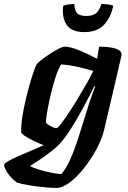

<svg xmlns="http://www.w3.org/2000/svg" viewBox="-86 -731 632 951"><path d="M193 200Q171 200 134.5 196.5Q98 193 61 187Q24 181 -1 174Q-33 150 -49 125Q-65 100 -66 85Q-64 78 -45 67Q-26 56 3.5 43Q33 30 66.5 16Q100 2 131 -12Q108 -20 82.5 -32.5Q57 -45 39 -56.5Q21 -68 19 -75Q18 -111 25 -154.5Q32 -198 42.5 -242Q53 -286 64 -323.5Q75 -361 84 -385Q93 -409 96 -413Q102 -421 120 -435Q138 -449 161 -464Q184 -479 204 -489.5Q224 -500 234 -500Q262 -500 307 -481.5Q352 -463 395 -440L405 -500Q415 -500 433 -499Q451 -498 470 -494.5Q489 -491 502.5 -483Q516 -475 516 -460Q516 -455 514 -448L430 -89Q419 -43 392 7.5Q365 58 330 102Q295 146 259 173Q223 200 193 200ZM193 -96Q199 -96 216 -117.5Q233 -139 256 -174Q279 -209 302.5 -248Q326 -287 346 -322.5Q366 -358 376 -380Q326 -394 289 -402Q252 -410 218 -412Q208 -400 197 -371Q186 -342 176 -304.5Q166 -267 158 -230Q150 -193 145.5 -163.5Q141 -134 141 -123Q151 -113 168 -104.5Q185 -96 193 -96ZM218 131Q238 109 258 67Q278 25 301 -45L360 -233Q369 -258 375.5 -276.5Q382 -295 386 -301L381 -304Q359 -259 332 -208.5Q305 -158 277 -112Q249 -66 224 -35Q205 -11 175 13Q145 37 114.5 57.5Q84 78 63 91Q75 99 103.5 108Q132 117 163.5 123.5Q195 130 218 131ZM332 -572Q269 -572 244.5 -607.5Q220 -643 227 -702Q232 -705 248 -708Q264 -711 282 -711Q284 -675 298 -663.5Q312 -652 342 -652Q371 -652 388 -664Q405 -676 416 -711Q443 -711 457 -708Q471 -705 475 -702Q462 -641 427.5 -606.5Q393 -572 332 -572Z"/></svg>

Font: Texturina ExtraBold
Style: Italic
Weight: 800
Italic angle: -11°
Designer: Guillermo Torres Carreño
Foundry: Omnibus-Type
Version: Version 1.002; ttfautohint (v1.8.3)